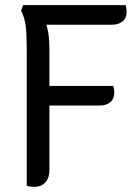

<svg xmlns="http://www.w3.org/2000/svg" viewBox="-20 -720 538 746"><path d="M415 -624H160Q167 -602 169.5 -578.5Q172 -555 172 -523V-386H420Q424 -374 424 -360Q424 -336 408.5 -323Q393 -310 367 -310H172V-59Q172 -29 156.5 -11.5Q141 6 113 6Q99 6 84 2V-523Q84 -587 80 -618.5Q76 -650 62 -679L70 -700H468Q472 -688 472 -674Q472 -650 456.5 -637Q441 -624 415 -624Z"/></svg>

Font: Thasadith
Style: Bold
Weight: 700
Designer: Cadson Demak Co.,Ltd.
Foundry: Cadson Demak Co.,Ltd.
Version: Version 1.000; ttfautohint (v1.6)